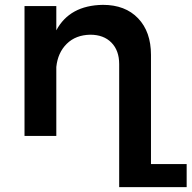

<svg xmlns="http://www.w3.org/2000/svg" viewBox="-20 -560 789 791"><path d="M749 116V211H471V-296Q471 -352 439 -384.5Q407 -417 352 -417Q292 -416 255 -379.5Q218 -343 212 -284V0H81V-535H212V-435Q267 -538 404 -540Q496 -540 549 -484.5Q602 -429 602 -334V116Z"/></svg>

Font: Montserrat arm2 Medium
Style: Regular
Weight: 500
Designer: Julieta Ulanovsky
Foundry: Julieta Ulanovsky
Version: Version 6.000